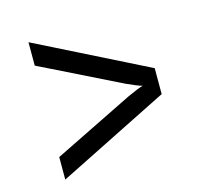

<svg xmlns="http://www.w3.org/2000/svg" viewBox="-83 -688 765 716"><g transform="rotate(-15 299.5 -330.0)"><path d="M84.5 -64.9V-151.9L394 -304.2Q413.1 -313 429.4 -319.6Q445.8 -326.2 454.1 -328.1Q445.3 -330.1 428.2 -337.2Q411.1 -344.2 394 -352.1L84.5 -504.9V-595.2L514.2 -379.9V-279.8Z"/></g></svg>

Font: UDEV Gothic 35
Style: Regular
Weight: 400
Version: v2.1.0; ttfautohint (v1.8.4.7-5d5b-dirty) -l 6 -r 45 -G 200 